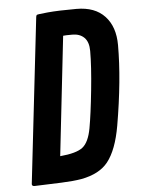

<svg xmlns="http://www.w3.org/2000/svg" viewBox="-54 -809 625 853"><g transform="rotate(-5 258.5 -382.0)"><path d="M489.3 -589.4Q489.3 -434.6 454.6 -232.9Q436 -126 394.5 -73.7Q356.4 -25.9 275.4 -10.7Q238.8 -4.4 186 -2.4L64.5 2Q53.7 1.5 53.7 -7.3L138.2 -746.1Q139.2 -752 141.6 -754.4Q144 -756.8 190.9 -761.2Q237.8 -765.6 319.6 -765.6Q401.4 -765.6 445.3 -718.5Q489.3 -671.4 489.3 -589.4ZM250 -651.9 190.4 -120.1Q263.2 -126.5 291.3 -148.4Q319.3 -170.4 330.6 -231.9Q341.8 -293.5 352.8 -399.9Q363.8 -506.3 363.8 -574.2Q363.8 -614.3 344.2 -633.8Q324.7 -653.3 291.3 -653.3Q257.8 -653.3 250 -651.9Z"/></g></svg>

Font: Contrail One
Style: Regular
Weight: 400
Designer: Riccardo De Franceschi
Foundry: Sorkin Type Co.
Version: Version 1.003